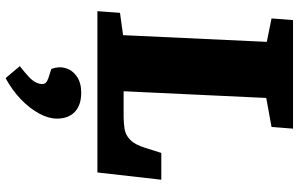

<svg xmlns="http://www.w3.org/2000/svg" viewBox="-211 -530 1070 688"><g transform="rotate(90 324.0 -186.0)"><path d="M26 -81 106 -92 130 -607 46 -624 52 -701H441L435 -624L331 -605L307 -94H399Q421 -94 442.5 -97.5Q464 -101 481 -117.5Q498 -134 509 -169L528 -229H624L598 0H20ZM260 329 217 278Q240 260 254.5 246.5Q269 233 275 221Q281 209 281 198Q281 190 276.5 185Q272 180 261 176L227 165Q217 139 224 114.5Q231 90 253.5 74Q276 58 312 58Q357 58 381 81Q405 104 405 145Q405 175 387 208.5Q369 242 336.5 273.5Q304 305 260 329Z"/></g></svg>

Font: Literata ExtraBold
Style: Italic
Weight: 800
Italic angle: -2°
Designer: Latin by Veronika Burian and Jose Scaglione. Greek by Irene Vlachou. Cyrillic by Vera Evstafieva
Foundry: TypeTogether
Version: Version 3.002